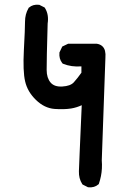

<svg xmlns="http://www.w3.org/2000/svg" viewBox="-20 -794 540 828"><path d="M357.9 12.7 338.4 2.9 335.9 1.5 334.5 -0.5Q319.3 -24.4 320.3 -55.7Q320.8 -68.8 323.7 -140.1Q326.7 -211.4 332.5 -340.3Q310.5 -330.1 287.1 -326.2Q256.3 -321.3 215.3 -324.2Q171.4 -327.6 134.8 -363.3Q98.6 -398.4 88.4 -442.9Q78.1 -486.3 83 -579.1Q85.4 -624.5 86.7 -655Q87.9 -685.5 87.9 -700.2Q87.9 -732.9 103 -758.8L103.5 -760.3L105 -761.2Q121.6 -775.9 147.5 -773.4H149.4L150.9 -772.5L170.4 -762.7L172.9 -761.2L174.3 -758.8Q191.4 -731 185.5 -692.4Q183.1 -611.8 182.1 -561.8Q181.2 -511.7 181.2 -492.7Q181.2 -475.1 185.5 -461.4Q189.9 -447.8 198.2 -438Q214.4 -418.9 248.5 -420.9Q283.7 -422.9 298.3 -439Q306.6 -448.2 314.9 -458.7Q323.2 -469.2 331.1 -480.5V-507.8Q288.1 -504.4 252 -519L249.5 -520.5L248 -522.5Q233.9 -541 236.3 -566.4V-567.9L237.3 -569.8L247.1 -590.3L248.5 -593.3L251.5 -594.7L272 -604.5L273.9 -605.5H276.4H395.5H396H396.5Q411.1 -603.5 420.4 -595.5Q429.7 -587.4 432.9 -574.5Q436 -561.5 434.6 -545.4L418.9 -102.5Q420.4 -84.5 419.4 -67.4Q418.5 -50.3 415.3 -34.4Q412.1 -18.6 406.7 -2.4L405.8 0L403.8 1.5Q387.2 16.1 361.3 13.7H359.4Z"/></svg>

Font: NaikaiFont
Style: Bold
Weight: 700
Version: Version 1.89